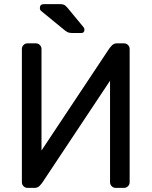

<svg xmlns="http://www.w3.org/2000/svg" viewBox="-20 -910 734 930"><path d="M86 0ZM148 0Q162 0 171.5 -9.5Q181 -19 188 -30L513 -519V-27Q513 -16 521 -8Q529 0 540 0H581Q592 0 600 -8Q608 -16 608 -27V-673Q608 -684 600 -692Q592 -700 581 -700H546Q532 -700 522.5 -690.5Q513 -681 506 -670L181 -181V-673Q181 -684 173 -692Q165 -700 154 -700H113Q102 -700 94 -692Q86 -684 86 -673V-27Q86 -16 94 -8Q102 0 113 0ZM384 -779Q389 -774 389 -766Q389 -750 373 -750H331Q315 -750 306 -755Q297 -760 289 -767L178 -858Q173 -863 173 -870Q173 -890 192 -890H271Q282 -890 289.5 -887Q297 -884 308 -871Z"/></svg>

Font: Rubik
Style: Regular
Weight: 400
Designer: Hubert & Fischer
Foundry: Hubert & Fischer
Version: Version 1.002; ttfautohint (v1.6)